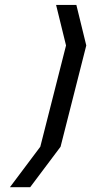

<svg xmlns="http://www.w3.org/2000/svg" viewBox="-20 -687 375 790"><path d="M251.7 -500 210.8 -666.7H294.2L335 -500L229.2 -83.3L104.2 83.3H20.8L145.8 -83.3Z"/></svg>

Font: Yulong
Style: Italic
Weight: 400
Italic angle: -14.25°
Designer: GGBotNet
Foundry: f0n7.com
Version: 1.00